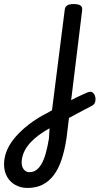

<svg xmlns="http://www.w3.org/2000/svg" viewBox="-176 -535 512 949"><path d="M133 -17Q151 -27 168 -36Q185 -45 201 -53Q217 -61 231 -67Q245 -73 256 -78Q272 -85 281.5 -78Q291 -71 294.5 -57.5Q298 -44 294 -30.5Q290 -17 276 -11Q260 -3 242.5 6.5Q225 16 206 26Q187 36 168 46.5Q149 57 129 67ZM-40 394Q-73 394 -99.5 379.5Q-126 365 -141 338.5Q-156 312 -156 277Q-156 247 -144.5 215.5Q-133 184 -109 153.5Q-85 123 -50 93.5Q-15 64 30 38Q43 31 55.5 24.5Q68 18 81 10L144 -487Q146 -502 156.5 -508.5Q167 -515 187 -515Q212 -515 222 -507.5Q232 -500 230 -484L153 146Q144 207 128.5 253.5Q113 300 89.5 331Q66 362 34 378Q2 394 -40 394ZM-30 316Q-12 316 2.5 306Q17 296 29 275.5Q41 255 50 223.5Q59 192 66 149L69 99Q62 103 55.5 107Q49 111 42 115Q15 132 -6 150.5Q-27 169 -41 188.5Q-55 208 -62 228.5Q-69 249 -69 270Q-69 283 -64 293.5Q-59 304 -50.5 310Q-42 316 -30 316Z"/></svg>

Font: Playwrite GB J
Style: Italic
Weight: 400
Italic angle: -7.01216°
Designer: Veronika Burian, José Scaglione
Foundry: TypeTogether
Version: Version 1.002